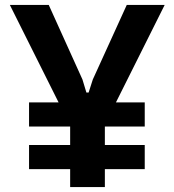

<svg xmlns="http://www.w3.org/2000/svg" viewBox="-20 -760 708 780"><path d="M98 -344H218L20 -740H178L315 -437L331 -384H340L357 -437L495 -740H649L451 -344H568V-246H406V-171H568V-73H406V0H265V-73H98V-171H265V-246H98Z"/></svg>

Font: Encode Sans Compressed
Style: Bold
Weight: 700
Designer: Pablo Impallari, Andres Torresi
Foundry: Pablo Impallari, Andres Torresi
Version: Version 1.000; ttfautohint (v1.00) -l 8 -r 50 -G 200 -x 14 -